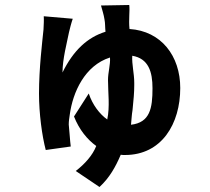

<svg xmlns="http://www.w3.org/2000/svg" viewBox="-20 -653 840 768"><path d="M463 -34C468 -33 475 -33 480 -33C627 -33 701 -158 701 -301C701 -429 625 -529 498 -537C494 -575 500 -609 497 -633L384 -631C389 -612 395 -595 398 -575C401 -561 400 -544 402 -526C330 -504 273 -451 230 -363C230 -417 248 -483 256 -524C259 -537 265 -561 271 -578L155 -588C156 -575 155 -553 154 -535C149 -485 136 -380 136 -279C136 -199 148 -110 163 -53L263 -67C260 -88 257 -140 255 -155C255 -169 257 -180 259 -194C271 -284 319 -391 420 -423C422 -394 412 -364 412 -333C412 -281 420 -228 409 -175C378 -197 350 -234 335 -279L276 -187C297 -134 329 -95 365 -69C350 -31 319 3 283 31L378 95C418 58 442 15 463 -34ZM517 -321V-322C517 -359 507 -395 509 -430C574 -419 590 -366 590 -300C590 -220 580 -163 504 -154C505 -165 506 -176 507 -188L508 -198C509 -203 509 -207 510 -212L511 -222C514 -252 517 -282 517 -312V-320V-318V-321Z"/></svg>

Font: Glow Sans TC Compressed
Style: Bold
Weight: 700
Width: 2
Designer: Ryoko NISHIZUKA (kana, bopomofo & ideographs); Paul D. Hunt (Latin, Greek & Cyrillic); Sandoll Communications, Soo-young
Version: Version 0.93